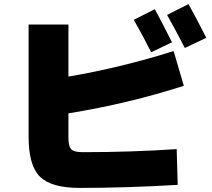

<svg xmlns="http://www.w3.org/2000/svg" viewBox="-20 -870 1040 940"><path d="M822 -663 720 -614Q681 -693 635 -773L738 -825Q773 -761 822 -663ZM990 -685 885 -635Q840 -722 798 -797L903 -850Q939 -785 990 -685ZM845 -140 850 35Q600 50 370 50Q232 50 176 -4.5Q120 -59 120 -200V-750H315V-495Q573 -539 830 -620L880 -450Q610 -363 315 -315V-195Q315 -153 329 -139Q343 -125 385 -125Q624 -125 845 -140Z"/></svg>

Font: M PLUS 1p Black
Style: Regular
Weight: 900
Version: Version 1.061